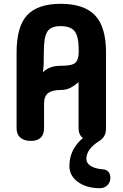

<svg xmlns="http://www.w3.org/2000/svg" viewBox="-20 -731 643 1007"><path d="M211 -59Q211 8 141 8Q107 8 87 -9Q67 -26 67 -59V-455Q67 -593 123 -652Q179 -711 298 -711Q420 -711 478 -651Q536 -591 536 -455V-59Q536 -38 530 -24Q521 -4 500 9Q433 51 433 102Q433 125 456 139.5Q479 154 519 157Q538 158 548.5 170Q559 182 559 201Q559 225 543.5 240.5Q528 256 504 256Q434 256 389 223.5Q344 191 344 140Q344 52 415 -7Q392 -24 392 -59V-300Q373 -283 350.5 -271Q328 -259 298 -259Q254 -259 232.5 -243Q211 -227 211 -186ZM205 -352Q221 -368 243.5 -377Q266 -386 298 -386Q336 -386 356.5 -392Q377 -398 385 -415Q393 -432 393 -465Q393 -539 372 -566.5Q351 -594 297 -594Q247 -594 228.5 -565.5Q210 -537 210 -461Q210 -422 209 -395Q208 -368 205 -352Z"/></svg>

Font: Madimi One
Style: Regular
Weight: 400
Designer: Taurai Valerie Mtake, Mirko Velimirovic
Foundry: TaVaTake
Version: Version 1.000; ttfautohint (v1.8.4.7-5d5b)